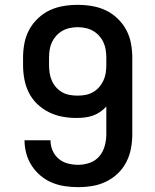

<svg xmlns="http://www.w3.org/2000/svg" viewBox="-20 -763 640 791"><path d="M302 8Q275 8 247.5 4Q220 0 194.5 -10.5Q169 -21 147.5 -39Q126 -57 111 -80Q96 -103 88.5 -130Q81 -157 81 -185Q81 -185 81 -185Q81 -185 81 -185H188Q188 -185 188 -185Q188 -185 188 -185Q188 -163 196.5 -143Q205 -123 221.5 -109Q238 -95 259.5 -89.5Q281 -84 302 -84Q327 -84 350.5 -92.5Q374 -101 389.5 -119.5Q405 -138 411.5 -162Q418 -186 418 -210V-324Q406 -311 392 -301.5Q378 -292 362 -286.5Q346 -281 329 -279Q312 -277 295 -277Q265 -277 236 -282.5Q207 -288 181 -301Q155 -314 133.5 -334.5Q112 -355 99 -381Q86 -407 80.5 -436Q75 -465 75 -495V-525Q75 -555 80.5 -584.5Q86 -614 100 -640Q114 -666 136 -687Q158 -708 184.5 -720.5Q211 -733 240.5 -738Q270 -743 300 -743Q330 -743 359.5 -738Q389 -733 415.5 -720.5Q442 -708 464 -687Q486 -666 500 -640Q514 -614 519.5 -584.5Q525 -555 525 -525V-210Q525 -180 519.5 -151Q514 -122 500.5 -95.5Q487 -69 465.5 -48.5Q444 -28 417.5 -15Q391 -2 361.5 3Q332 8 302 8ZM299 -369Q316 -369 332 -372Q348 -375 362.5 -383Q377 -391 388 -403.5Q399 -416 406 -431Q413 -446 415.5 -462Q418 -478 418 -495V-525Q418 -541 415.5 -557.5Q413 -574 406 -589Q399 -604 388 -616Q377 -628 363 -636Q349 -644 332.5 -647.5Q316 -651 300 -651Q284 -651 267.5 -647.5Q251 -644 237 -636Q223 -628 212 -616Q201 -604 194 -589Q187 -574 184.5 -557.5Q182 -541 182 -525V-495Q182 -478 184.5 -462Q187 -446 193.5 -431Q200 -416 211 -403.5Q222 -391 236 -383Q250 -375 266.5 -372Q283 -369 299 -369Z"/></svg>

Font: Iosevka SS04 Semibold Extended
Style: Regular
Weight: 600
Width: 7
Monospace: yes
Designer: Belleve Invis
Foundry: Belleve Invis
Version: Version 19.0.0; ttfautohint (v1.8.4)